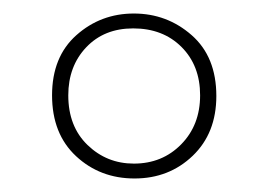

<svg xmlns="http://www.w3.org/2000/svg" viewBox="-20 -743 398 284"><path d="M179 -479Q128 -479 92.5 -512Q57 -545 57 -602Q57 -659 93 -691Q129 -723 178 -723Q227 -723 263.5 -691Q300 -659 300 -601Q300 -546 265 -512.5Q230 -479 179 -479ZM178 -501Q220 -501 248 -529.5Q276 -558 276 -602Q276 -646 248.5 -673.5Q221 -701 177 -701Q134 -701 107.5 -673Q81 -645 81 -602Q81 -556 109.5 -528.5Q138 -501 178 -501Z"/></svg>

Font: Noto Sans Telugu ExtraCondensed Thin
Style: Regular
Weight: 100
Width: 2
Designer: Jelle Bosma - Monotype Design Team
Foundry: Monotype Imaging Inc.
Version: Version 2.005; ttfautohint (v1.8.4.7-5d5b)